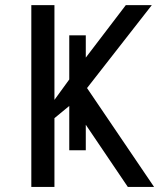

<svg xmlns="http://www.w3.org/2000/svg" viewBox="-20 -734 640 754"><path d="M585 0H481.9L316.9 -244.1V-144H252V-317.9L193.8 -270V0H103V-713.9H193.8V-341.8L252 -421.9V-595.2H316.9V-507.8L474.1 -713.9H576.2L321.8 -388.2Z"/></svg>

Font: Noto Mono
Style: Regular
Weight: 400
Designer: Monotype Design Team
Foundry: Monotype Imaging Inc.
Version: Version 1.00